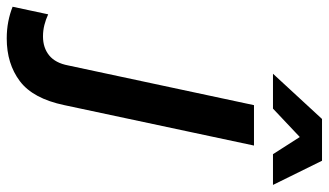

<svg xmlns="http://www.w3.org/2000/svg" viewBox="-402 -548 953 556"><g transform="rotate(90 74.0 -270.5)"><path d="M-92 186Q-118 186 -141 181.5Q-164 177 -184 169L-162 66Q-147 73 -131 77Q-115 81 -98 81Q-65 81 -43 63Q-21 45 -14 8L101 -530H218L101 19Q82 110 31.5 148Q-19 186 -92 186ZM10 -585 141 -727H226L217 -685L111 -585ZM243 -585 179 -685 177 -727H262L332 -585Z"/></g></svg>

Font: Radio Canada Big Medium
Style: Italic
Weight: 500
Italic angle: -12°
Designer: Étienne Aubert Bonn
Foundry: Coppers and Brasses
Version: Version 1.001